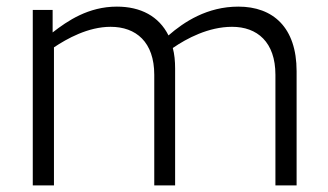

<svg xmlns="http://www.w3.org/2000/svg" viewBox="-20 -560 990 580"><path d="M79 -530V0H143V-417C182 -443 246 -479 314 -479C391 -479 446 -433 446 -334V0H509V-353C509 -376 507 -396 502 -415C544 -444 610 -479 681 -479C757 -479 812 -433 812 -334V0H876V-345C876 -477 805 -540 700 -540C606 -540 536 -494 489 -453C460 -511 405 -540 333 -540C247 -540 184 -497 139 -462V-530Z"/></svg>

Font: Roundo
Style: Regular
Weight: 400
Designer: Shiva Nallaperumal
Foundry: Indian Type Foundry
Version: Version 2.000